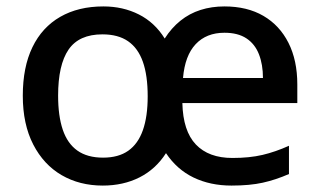

<svg xmlns="http://www.w3.org/2000/svg" viewBox="-20 -568 995 598"><path d="M679 -548Q750 -548 800.5 -518.5Q851 -489 878.5 -434.5Q906 -380 906 -305V-247H548Q550 -160 590 -118Q630 -76 704 -76Q757 -76 797.5 -85.5Q838 -95 880 -114V-26Q839 -8 798.5 1Q758 10 701 10Q635 10 583 -15Q531 -40 497 -91Q465 -41 414.5 -15.5Q364 10 300 10Q228 10 172 -22.5Q116 -55 83.5 -118Q51 -181 51 -270Q51 -359 81 -421Q111 -483 167.5 -515.5Q224 -548 302 -548Q363 -548 412.5 -523Q462 -498 493 -448Q514 -481 542 -503.5Q570 -526 604.5 -537Q639 -548 679 -548ZM299 -461Q226 -461 193.5 -413.5Q161 -366 161 -270Q161 -207 175.5 -164Q190 -121 221 -99Q252 -77 301 -77Q349 -77 379.5 -98.5Q410 -120 425 -162.5Q440 -205 440 -268Q440 -333 425 -375.5Q410 -418 379 -439.5Q348 -461 299 -461ZM679 -466Q623 -466 589.5 -430.5Q556 -395 550 -325H799Q799 -367 786.5 -399Q774 -431 747.5 -448.5Q721 -466 679 -466Z"/></svg>

Font: Noto Sans Devanagari Medium
Style: Regular
Weight: 500
Version: Version 2.003